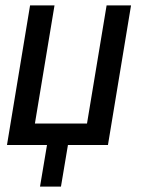

<svg xmlns="http://www.w3.org/2000/svg" viewBox="-20 -540 540 715"><path d="M129 155 155 0H6L92 -520H183L110 -80H304L377 -520H468L382 0H233L207 155Z"/></svg>

Font: Iosevka Medium Oblique
Style: Regular
Weight: 500
Italic angle: -9°
Monospace: yes
Designer: Belleve Invis
Foundry: Belleve Invis
Version: Version 32.5.0; ttfautohint (v1.8.4)